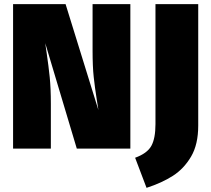

<svg xmlns="http://www.w3.org/2000/svg" viewBox="-20 -716 1016 925"><path d="M608 0H350L198 -508L205 -459Q214 -398 219.5 -344.5Q225 -291 225 -216V0H43V-696H296L454 -186L445 -244Q437 -295 431.5 -345Q426 -395 426 -473V-696H608ZM686 189 631 44Q689 23 709 -13Q729 -49 729 -118V-696H935V-111Q935 -20 900.5 38.5Q866 97 813 131Q760 165 686 189Z"/></svg>

Font: Trujillo Black
Style: Regular
Weight: 900
Designer: Fira Sans original fonts by bBox Type GmbH, Carrois Corporate GbR, & Edenspiekermann AG / Changes by Cristiano Sobral
Foundry: Fira Sans original fonts by bBox Type GmbH, Carrois Corporate GbR, & Edenspiekermann AG / Changes by Cristiano Sobral
Version: Version 4.301;July 28, 2020;FontCreator 13.0.0.2655 64-bit